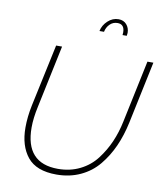

<svg xmlns="http://www.w3.org/2000/svg" viewBox="-98 -996 922 1081"><g transform="rotate(10 363.5 -456.0)"><path d="M492 -917Q521 -917 538 -897.5Q555 -878 555 -850Q555 -845 553 -833H529Q529 -836 529.5 -841Q530 -846 530 -848Q530 -895 490 -895Q464 -895 446 -877Q428 -859 423 -833H397Q404 -867 431 -892Q458 -917 492 -917ZM81 -226Q81 -287 95 -354L171 -710H205L130 -354Q115 -286 115 -232Q115 -28 301 -28Q370 -28 426.5 -56Q483 -84 520 -132.5Q557 -181 581 -236Q605 -291 618 -354L693 -710H727L652 -354Q636 -279 608 -216.5Q580 -154 538 -103Q496 -52 434.5 -23.5Q373 5 298 5Q183 5 132 -58Q81 -121 81 -226Z"/></g></svg>

Font: Raleway-v4020 ExtraLight
Style: Italic
Weight: 275
Italic angle: -12°
Designer: Matt McInerney, Pablo Impallari, Rodrigo Fuenzalida
Foundry: Matt McInerney, Pablo Impallari, Rodrigo Fuenzalida
Version: Version 4.020;PS 004.020;hotconv 1.0.88;makeotf.lib2.5.64775